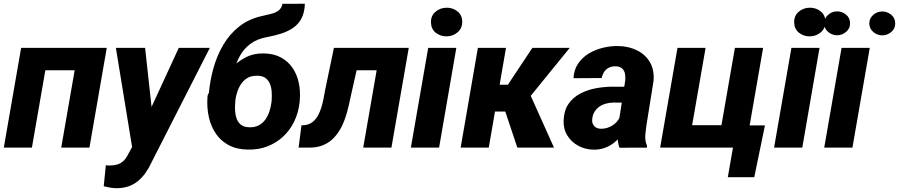

<svg xmlns="http://www.w3.org/2000/svg" viewBox="-24 -782 4762 1017"><path d="M436.5 -528.3 416 -409.7H169.9L190.9 -528.3ZM236.8 -528.3 145 0H-3.9L87.9 -528.3ZM541.5 -528.3 449.7 0H300.3L392.1 -528.3Z M710.9 -68.4 922.9 -528.3H1087.4L777.8 79.6Q764.2 109.4 746.6 134Q729 158.7 706.8 177Q684.6 195.3 656.5 205.1Q628.4 214.8 593.8 214.8Q576.2 214.8 559.1 211.7Q542 208.5 525.4 204.6L536.6 93.3Q541.5 94.2 546.6 94.5Q551.8 94.7 556.2 94.7Q578.6 94.7 596.2 89.6Q613.8 84.5 627.4 72.8Q641.1 61 651.4 41.5ZM744.6 -528.3 786.6 -144.5 777.3 9.8 678.7 15.1 589.8 -528.3Z M1472.2 -761.7 1590.8 -762.2Q1589.4 -715.8 1573.2 -685.1Q1557.1 -654.3 1529.8 -635.3Q1502.4 -616.2 1466.6 -604.5Q1430.7 -592.8 1389.6 -585.4Q1336.4 -575.7 1301.8 -549.3Q1267.1 -522.9 1246.1 -484.9Q1225.1 -446.8 1214.6 -401.4Q1204.1 -356 1199.7 -307.6L1197.8 -289.6L1081.1 -270.5L1082.5 -289.1Q1088.4 -356 1106.9 -422.1Q1125.5 -488.3 1159.2 -545.4Q1192.9 -602.5 1244.4 -642.8Q1295.9 -683.1 1368.2 -698.2Q1388.7 -703.1 1410.9 -708.3Q1433.1 -713.4 1450.2 -725.3Q1467.3 -737.3 1472.2 -761.7ZM1376 -499Q1428.2 -497.6 1465.6 -476.8Q1502.9 -456.1 1526.1 -421.6Q1549.3 -387.2 1558.6 -343.5Q1567.9 -299.8 1564 -252L1563 -241.2Q1557.1 -186 1534.9 -139.6Q1512.7 -93.3 1476.6 -59.3Q1440.4 -25.4 1392.8 -6.8Q1345.2 11.7 1288.1 10.3Q1229 9.3 1187 -13.4Q1145 -36.1 1119.1 -74.5Q1093.3 -112.8 1082.3 -161.6Q1071.3 -210.4 1074.7 -264.2L1075.7 -274.9Q1077.6 -285.6 1088.1 -295.7Q1098.6 -305.7 1110.8 -315.2Q1123 -324.7 1129.4 -334.5Q1159.7 -377 1195.1 -415Q1230.5 -453.1 1274.7 -476.8Q1318.8 -500.5 1376 -499ZM1339.4 -380.9Q1301.3 -381.8 1277.1 -362.8Q1252.9 -343.8 1239.7 -313.2Q1226.6 -282.7 1222.7 -250L1222.2 -239.7Q1219.7 -217.8 1221.2 -194.8Q1222.7 -171.9 1230 -152.3Q1237.3 -132.8 1253.2 -120.6Q1269 -108.4 1296.9 -107.9Q1325.7 -106.9 1346.7 -118.2Q1367.7 -129.4 1381.6 -148.9Q1395.5 -168.5 1403.3 -192.6Q1411.1 -216.8 1414.1 -241.7L1415 -252Q1416.5 -273.4 1415 -296.1Q1413.6 -318.8 1406 -337.6Q1398.4 -356.4 1382.6 -368.4Q1366.7 -380.4 1339.4 -380.9Z M2035.6 -528.3 2015.1 -409.7H1761.2L1782.2 -528.3ZM2141.1 -528.3 2049.3 0H1899.9L1991.7 -528.3ZM1744.6 -528.3H1891.6L1831.1 -259.3Q1823.7 -221.7 1813.2 -184.1Q1802.7 -146.5 1786.4 -113Q1770 -79.6 1746.3 -54Q1722.7 -28.3 1689.5 -13.9Q1656.2 0.5 1610.8 0H1557.6L1572.8 -118.2L1588.4 -119.1Q1613.3 -121.6 1630.6 -135Q1647.9 -148.4 1659.4 -168.7Q1670.9 -189 1678.2 -212.9Q1685.5 -236.8 1689.9 -260.3Q1694.3 -283.7 1697.8 -303.2Z M2393.1 -528.3 2301.8 0H2152.3L2244.1 -528.3ZM2258.8 -662.6Q2257.8 -698.2 2282.5 -719.5Q2307.1 -740.7 2341.3 -741.2Q2374 -741.7 2398.9 -721.9Q2423.8 -702.1 2424.3 -668Q2424.8 -632.3 2400.1 -611.1Q2375.5 -589.8 2341.8 -589.4Q2309.1 -588.9 2284.4 -608.4Q2259.8 -627.9 2258.8 -662.6Z M2656.2 -528.3 2564.9 0H2416L2507.3 -528.3ZM2993.7 -528.3 2719.7 -191.4H2575.7L2582.5 -333H2666L2795.9 -528.3ZM2716.3 0 2641.6 -223.6 2780.8 -288.6 2910.6 0Z M3252 -126 3287.6 -354.5Q3289.6 -374 3286.4 -391.1Q3283.2 -408.2 3271.5 -419.2Q3259.8 -430.2 3236.8 -430.7Q3216.8 -431.2 3201.4 -423.6Q3186 -416 3176.5 -401.9Q3167 -387.7 3163.1 -368.7L3013.7 -367.7Q3016.1 -412.6 3038.3 -445.3Q3060.5 -478 3095.2 -498.8Q3129.9 -519.5 3170.9 -529.3Q3211.9 -539.1 3251.5 -538.1Q3306.6 -537.1 3351.1 -514.9Q3395.5 -492.7 3419.2 -451.4Q3442.9 -410.2 3437.5 -351.6L3401.9 -129.9Q3397.5 -101.1 3394.3 -69.1Q3391.1 -37.1 3403.3 -9.3L3402.8 0L3256.8 0.5Q3247.1 -29.8 3247.1 -62.3Q3247.1 -94.7 3252 -126ZM3304.2 -322.3 3290.5 -238.3 3224.1 -238.8Q3204.6 -238.3 3185.5 -233.2Q3166.5 -228 3151.4 -217.5Q3136.2 -207 3126 -191.2Q3115.7 -175.3 3113.3 -153.8Q3110.8 -138.2 3116 -126.2Q3121.1 -114.3 3131.8 -107.4Q3142.6 -100.6 3158.2 -100.1Q3181.2 -99.6 3202.9 -108.6Q3224.6 -117.7 3240.7 -134.5Q3256.8 -151.4 3262.7 -173.3L3291.5 -108.9Q3279.3 -82 3262.2 -60.1Q3245.1 -38.1 3223.6 -22.2Q3202.1 -6.3 3176 2.4Q3149.9 11.2 3119.1 10.7Q3075.2 9.8 3038.8 -10Q3002.4 -29.8 2981 -64.5Q2959.5 -99.1 2961.4 -144.5Q2963.4 -197.3 2987.3 -231.7Q3011.2 -266.1 3049.3 -286.1Q3087.4 -306.2 3132.3 -314.5Q3177.2 -322.8 3221.7 -322.8Z M3472.7 0 3564.5 -528.3H3713.4L3642.1 -118.7H3797.4L3868.7 -528.3H4018.1L3926.3 0ZM4027.8 -117.7 3971.2 156.7H3831.1L3858.4 0H3802.7L3823.2 -117.7Z M4316.9 -528.3 4225.6 0H4076.2L4168 -528.3ZM4182.6 -662.6Q4181.6 -698.2 4206.3 -719.5Q4231 -740.7 4265.1 -741.2Q4297.9 -741.7 4322.8 -721.9Q4347.7 -702.1 4348.1 -668Q4348.6 -632.3 4324 -611.1Q4299.3 -589.8 4265.6 -589.4Q4232.9 -588.9 4208.3 -608.4Q4183.6 -627.9 4182.6 -662.6Z M4583 -528.3 4491.2 0H4341.8L4433.6 -528.3ZM4341.3 -656.2Q4340.8 -684.1 4361.6 -702.6Q4382.3 -721.2 4408.7 -721.7Q4435.5 -722.2 4456.8 -705.1Q4478 -688 4478.5 -660.2Q4479.5 -632.3 4458.7 -614Q4438 -595.7 4411.1 -595.2Q4385.3 -594.7 4363.8 -611.8Q4342.3 -628.9 4341.3 -656.2ZM4580.6 -656.2Q4580.1 -684.1 4600.6 -702.4Q4621.1 -720.7 4647.5 -721.2Q4674.3 -721.7 4695.8 -704.6Q4717.3 -687.5 4717.8 -659.7Q4718.8 -631.8 4698 -613.5Q4677.2 -595.2 4650.4 -594.7Q4624.5 -594.2 4603 -611.6Q4581.5 -628.9 4580.6 -656.2Z"/></svg>

Font: Roboto ExtraBold
Style: Italic
Weight: 800
Designer: Christian Robertson
Foundry: Google
Version: Version 3.009; 2024